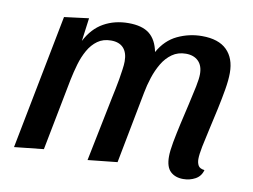

<svg xmlns="http://www.w3.org/2000/svg" viewBox="-65 -621 964 733"><g transform="rotate(10 417.5 -255.0)"><path d="M685.7 20Q654.8 20 636.3 2.5Q617.8 -15 617.8 -55Q617.8 -77 624.2 -111.8Q630.7 -146.7 639.6 -186.3Q648.5 -226 657.8 -265.3Q667 -304.7 673.4 -336.2Q679.8 -367.8 679.8 -385.3Q679.8 -418 662.2 -435.5Q644.5 -453 613.8 -453Q583.2 -453 560.5 -436.9Q537.8 -420.8 522.6 -395.1Q507.3 -369.3 497.3 -338.8Q487.3 -308.2 481.8 -278.3L428.3 0L314 12L365.2 -240.8Q368.2 -255.2 372.2 -274.2Q376.3 -293.2 379.6 -313.2Q382.8 -333.3 385.5 -351.8Q388.2 -370.3 388.2 -383.7Q388.2 -417.3 371.7 -435.2Q355.2 -453 323.7 -453Q293 -453 271.5 -437.5Q250 -422 235.5 -396.4Q221 -370.8 212.1 -340.2Q203.2 -309.5 196.8 -278.3L142.7 0L29 12L130.7 -510L225.7 -522L213.7 -432Q239.8 -482.7 282 -506.3Q324.2 -530 378 -530Q431 -530 459 -507.7Q487 -485.3 496.2 -438.8Q523.3 -487.5 568.2 -508.8Q613.2 -530 662.8 -530Q727 -530 759.2 -498.2Q791.3 -466.5 791.3 -409.7Q791.3 -382.2 785 -345Q778.7 -307.8 769.8 -266.6Q761 -225.3 751.8 -185.9Q742.7 -146.5 736.3 -114.8Q730 -83 730 -65.3Q730 -51 735.8 -40.4Q741.5 -29.8 760.2 -27.7Q753.8 -3.2 732.6 8.4Q711.3 20 685.7 20Z"/></g></svg>

Font: Sansita Swashed Light
Style: Regular
Weight: 300
Designer: Pablo Cosgaya
Foundry: Omnibus-Type
Version: Version 1.003